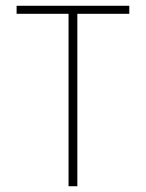

<svg xmlns="http://www.w3.org/2000/svg" viewBox="-20 -645 505 665"><path d="M217.4 0V-597.2H37.5V-625H427.8V-597.2H247.9V0Z"/></svg>

Font: Afacad Flux Thin
Style: Regular
Weight: 250
Designer: Kristian Moeller
Foundry: Dicotype
Version: Version 1.100